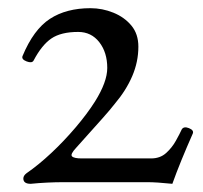

<svg xmlns="http://www.w3.org/2000/svg" viewBox="-20 -445 497 469"><path d="M55 4Q37 4 37 -9Q37 -16 45 -22Q74 -42 105 -71Q136 -100 164.5 -133.5Q193 -167 212 -197Q242 -245 242 -279Q242 -317 222.5 -342Q203 -367 171 -367Q129 -367 105.5 -351Q82 -335 62 -297Q58 -290 45 -295Q32 -300 35 -308Q62 -373 102 -399Q142 -425 201 -425Q230 -425 257 -414Q284 -403 301 -382.5Q318 -362 318 -331Q318 -294 303 -259Q288 -224 260 -191Q250 -178 230 -155.5Q210 -133 191.5 -112.5Q173 -92 166 -84Q151 -68 156 -63Q161 -58 180 -58H349Q371 -58 385.5 -71Q400 -84 409.5 -101Q419 -118 424 -129Q429 -137 441.5 -132Q454 -127 451 -119Q436 -85 423.5 -54.5Q411 -24 401 4Q382 2 366.5 1Q351 0 340 0H137Q116 0 95.5 1Q75 2 55 4Z"/></svg>

Font: Junicode
Style: Regular
Weight: 400
Designer: Peter S. Baker
Version: Version 2.100; ttfautohint (v1.8.4)